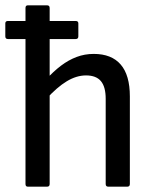

<svg xmlns="http://www.w3.org/2000/svg" viewBox="-26 -703 577 723"><path d="M4 -556Q-6 -556 -6 -566V-615Q-6 -624 4 -624H259Q269 -624 269 -615V-566Q269 -556 259 -556H70ZM382 0Q372 0 372 -10V-331Q372 -376 354 -397.5Q336 -419 298 -419Q262 -419 225.5 -397Q189 -375 148 -330L145 -401Q175 -434 203.5 -455.5Q232 -477 262.5 -488.5Q293 -500 327 -500Q394 -500 428.5 -460Q463 -420 463 -340V-10Q463 0 453 0ZM79 0Q70 0 70 -10V-673Q70 -683 79 -683H151Q161 -683 161 -673V-10Q161 0 151 0Z"/></svg>

Font: Sofia Sans Semi Condensed Medium
Style: Regular
Weight: 500
Designer: Botio Nikoltchev, Ani Petrova
Foundry: lettersoup
Version: Version 4.100